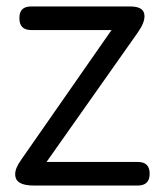

<svg xmlns="http://www.w3.org/2000/svg" viewBox="-20 -574 509 594"><path d="M77 -554C52 -554 40 -543 40 -518C40 -493 52 -481 77 -481H325L45 -79C33 -62 27 -48 27 -35C27 -11 46 0 85 0H406C431 0 443 -12 443 -37C443 -61 431 -73 406 -73H124L406 -473C420 -493 427 -509 427 -524C427 -545 412 -554 382 -554Z"/></svg>

Font: Numismatica Pro
Style: Regular
Weight: 400
Designer: Chris Hopkins
Foundry: Edward C. D. Hopkins
Version: Version 2.19D